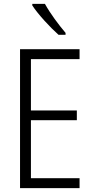

<svg xmlns="http://www.w3.org/2000/svg" viewBox="-20 -967 480 987"><path d="M211 -947H146V-939C175 -894 239 -825 281 -788H317V-798C282 -839 238 -898 211 -947ZM389 0V-51H139V-349H375V-399H139V-663H389V-714H83V0Z"/></svg>

Font: Noto Sans Devanagari Condensed Light
Style: Regular
Weight: 300
Width: 3
Designer: Jelle Bosma - Monotype Design Team
Foundry: Monotype Imaging Inc.
Version: Version 2.004